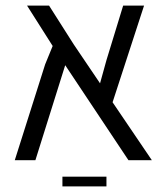

<svg xmlns="http://www.w3.org/2000/svg" viewBox="-20 -575 600 689"><path d="M525 0H441L214 -341L107 0H33L142 -344L169 -410L77 -555H156L245 -415L339 -276L362 -359L422 -555H497L384 -208ZM362 59V94H204V59Z"/></svg>

Font: Assistant
Style: Regular
Weight: 400
Designer: Hebrew By Ben Nathan, Latin by Paul Hunt
Version: Version 2.001;PS 002.001;hotconv 1.0.88;makeotf.lib2.5.64775